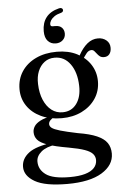

<svg xmlns="http://www.w3.org/2000/svg" viewBox="-63 -760 693 1056"><g transform="rotate(-5 284.0 -231.5)"><path d="M347 -21.5Q284.5 -34.5 251.2 -44.2Q218 -54 206 -63.2Q194 -72.5 194 -84.5Q194 -95.5 202.8 -105Q211.5 -114.5 227.5 -122.5L215 -128Q173 -121 148.8 -108.2Q124.5 -95.5 114.8 -80Q105 -64.5 105 -48Q105 -23.5 120 -5.8Q135 12 175 26.2Q215 40.5 290.5 53.5Q346.5 63.5 377.8 74.8Q409 86 421.5 100.8Q434 115.5 434 134.5Q434 159.5 417.2 177.8Q400.5 196 366.8 205.8Q333 215.5 282 215.5Q189.5 215.5 150.8 187.5Q112 159.5 112 115Q112 85 140.2 61.2Q168.5 37.5 223.5 30.5L211.5 17.5Q112.5 29.5 71.5 61Q30.5 92.5 30.5 137.5Q30.5 187 87 219.5Q143.5 252 265.5 252Q390 252 456.8 211.2Q523.5 170.5 523.5 106.5Q523.5 72 506.8 47.5Q490 23 451.2 6Q412.5 -11 347 -21.5ZM378 -421.5 406 -415Q422 -441 433.8 -455.5Q445.5 -470 461 -470Q470 -470 476.5 -463.2Q483 -456.5 489.2 -447.8Q495.5 -439 504.2 -432.2Q513 -425.5 527.5 -425.5Q546.5 -425.5 557 -438.5Q567.5 -451.5 567.5 -473.5Q567.5 -499.5 548.8 -515.2Q530 -531 502.5 -531Q470 -531 443.2 -509Q416.5 -487 394.5 -447ZM482 -296.5Q482 -347 455.8 -388Q429.5 -429 382 -453.2Q334.5 -477.5 270.5 -477.5Q204 -477.5 154 -453.5Q104 -429.5 76.2 -387.2Q48.5 -345 48.5 -290Q48.5 -238.5 75.8 -198Q103 -157.5 152 -134.2Q201 -111 266.5 -111Q328.5 -111 377 -134.8Q425.5 -158.5 453.8 -200.5Q482 -242.5 482 -296.5ZM255 -446Q309 -446.5 342 -400.8Q375 -355 377 -281Q379 -219 351.2 -181.2Q323.5 -143.5 275 -143Q240 -142.5 213 -163.2Q186 -184 170 -221.5Q154 -259 152.5 -309.5Q151 -349.5 163.5 -380Q176 -410.5 199.5 -428.2Q223 -446 255 -446ZM274 -619Q299 -619 311.2 -606Q323.5 -593 323.5 -573Q323.5 -551.5 308.2 -537.5Q293 -523.5 269.5 -523.5Q243 -523.5 226 -541.8Q209 -560 209 -596.5Q209 -642.5 232.5 -672.5Q256 -702.5 302.5 -714Q311.5 -716.5 317 -714.2Q322.5 -712 324.5 -706Q326 -700.5 323 -695.5Q320 -690.5 312 -688.5Q290 -683 276 -673.5Q262 -664 255 -652.8Q248 -641.5 248 -630.5Q248 -619 260.5 -619Z"/></g></svg>

Font: Fraunces 20pt
Style: Regular
Weight: 400
Version: Version 1.000;[b76b70a41]